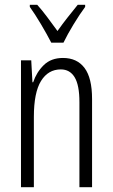

<svg xmlns="http://www.w3.org/2000/svg" viewBox="-20 -785 472 805"><path d="M244 -542Q303 -542 334.5 -500Q366 -458 366 -370V0H313V-357Q313 -428 293 -461Q273 -494 235 -494Q182 -494 152 -445.5Q122 -397 122 -295V0H68V-532H111L116 -440H119Q133 -482 163.5 -512Q194 -542 244 -542ZM195 -606Q177 -641 151.5 -684Q126 -727 105 -756V-765H136Q155 -744 177.5 -714Q200 -684 221 -655Q243 -686 262 -710Q281 -734 306 -765H337V-756Q314 -725 288.5 -683Q263 -641 246 -606Z"/></svg>

Font: Noto Sans Gurmukhi ExtraCondensed Light
Style: Regular
Weight: 300
Width: 2
Designer: Jelle Bosma - Monotype Design Team
Foundry: Monotype Imaging Inc.
Version: Version 2.004; ttfautohint (v1.8.4.7-5d5b)